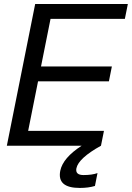

<svg xmlns="http://www.w3.org/2000/svg" viewBox="-20 -718 650 946"><path d="M382.3 0H13.7L153.3 -698.2H609.9L595.2 -625H229L182.1 -390.6H531.2L516.6 -317.4H167.5L118.7 -73.2H492.2L477.5 0Q366.7 61.5 356.4 111.3Q350.1 144.5 391.6 144.5Q433.1 144.5 460.4 134.8L447.8 198.2Q416 208 373 208Q260.3 208 276.9 123.5Q290 59.6 382.3 0Z"/></svg>

Font: Sansation
Style: Italic
Weight: 400
Designer: Bernd Montag
Version: Version 1.301